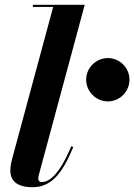

<svg xmlns="http://www.w3.org/2000/svg" viewBox="-20 -770 560 800"><path d="M285.5 -157.5 277 -160.5C226 -40.5 185.5 -11.5 153.5 -11.5C144 -11.5 139.5 -17.5 139.5 -26C139.5 -30.5 140.5 -36.5 142 -42L333 -750H117V-741H201.5L30 -106C27.5 -96 23 -78.5 23 -59.5C23 -17.5 50.5 10 115 10C194 10 238.5 -45.5 285.5 -157.5ZM339 -438C339 -388.5 380 -347.5 429.5 -347.5C479 -347.5 519.5 -388.5 519.5 -438C519.5 -487.5 479 -528 429.5 -528C380 -528 339 -487.5 339 -438Z"/></svg>

Font: Bodoni* 24pt
Style: Bold Italic
Weight: 700
Italic angle: -13°
Version: Version 2.3